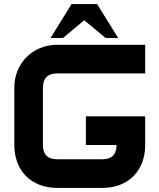

<svg xmlns="http://www.w3.org/2000/svg" viewBox="-20 -919 780 939"><path d="M690 -210Q690 -162 675 -123.5Q660 -85 632.5 -57.5Q605 -30 566.5 -15Q528 0 480 0H260Q213 0 174 -15Q135 -30 107.5 -57.5Q80 -85 65 -124Q50 -163 50 -210V-490Q50 -535 66 -573.5Q82 -612 110 -640Q138 -668 176.5 -684Q215 -700 260 -700H690V-560H260Q190 -560 190 -490V-210Q190 -140 260 -140H480Q550 -140 550 -210H400V-350H690ZM330 -899H455L558 -733H497L392 -820L288 -733H227Z"/></svg>

Font: CAT North
Style: Regular
Weight: 400
Designer: Peter Wiegel
Foundry: Peter Wiegel
Version: Version 1.000